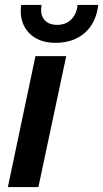

<svg xmlns="http://www.w3.org/2000/svg" viewBox="-20 -760 419 780"><path d="M12 0 124 -532H249L136 0ZM205 -586Q158 -586 124.5 -605.5Q91 -625 75.5 -659.5Q60 -694 66 -740H149Q142 -702 159.5 -680.5Q177 -659 212 -659Q248 -659 270 -681.5Q292 -704 295 -740H379Q371 -668 325 -627Q279 -586 205 -586Z"/></svg>

Font: Mona Sans ExtraLight SemiBold
Style: Italic
Weight: 600
Italic angle: -11.6951°
Version: Version 2.000